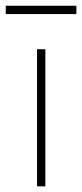

<svg xmlns="http://www.w3.org/2000/svg" viewBox="-32 -657 289 677"><path d="M237.3 -636.7H-11.7V-607.4H237.3ZM98.6 -483.4V0H127.9V-483.4Z"/></svg>

Font: Estedad VF
Style: Regular
Weight: 100
Designer: Amin Abedi
Version: Version 7.3